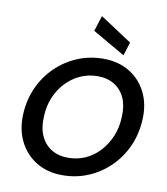

<svg xmlns="http://www.w3.org/2000/svg" viewBox="-102 -1044 993 1141"><g transform="rotate(10 395.0 -474.0)"><path d="M351 12Q261 12 194 -29Q127 -70 91.5 -141Q56 -212 60 -304Q64 -391 97 -465Q130 -539 186.5 -594.5Q243 -650 316.5 -681Q390 -712 473 -712Q564 -712 631 -671.5Q698 -631 733.5 -559.5Q769 -488 764 -396Q760 -310 727 -235.5Q694 -161 637.5 -105.5Q581 -50 508 -19Q435 12 351 12ZM367 -96Q423 -96 471 -117.5Q519 -139 556 -179Q593 -219 615.5 -272.5Q638 -326 640 -389Q644 -455 623 -503Q602 -551 559.5 -577.5Q517 -604 457 -604Q402 -604 353.5 -582Q305 -560 267.5 -520.5Q230 -481 208 -428Q186 -375 184 -312Q180 -246 201.5 -197.5Q223 -149 265.5 -122.5Q308 -96 367 -96ZM586 -753 390 -866 420 -960 612 -834Z"/></g></svg>

Font: DM Sans SemiBold
Style: Italic
Weight: 600
Italic angle: -10°
Designer: Colophon Foundry, Jonny Pinhorn
Foundry: Colophon Foundry
Version: Version 4.004;gftools[0.9.30]